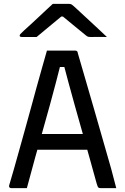

<svg xmlns="http://www.w3.org/2000/svg" viewBox="-20 -966 640 986"><path d="M141 -278H362Q374 -278 385.5 -278Q397 -278 408 -278L436 -288L455 -197H151Q148 -197 145.5 -198.5Q143 -200 141.5 -202.5Q140 -205 140 -208ZM118 0Q98 0 78 0Q58 0 37 0Q33 0 30.5 -2Q28 -4 27 -7Q26 -10 27 -14Q38 -50 51 -96Q64 -142 78.5 -194Q93 -246 108.5 -301.5Q124 -357 139 -412Q154 -467 168.5 -520Q183 -573 196.5 -620Q210 -667 221 -706Q261 -706 298.5 -706Q336 -706 367 -706Q371 -706 373.5 -704.5Q376 -703 377.5 -701Q379 -699 379 -695Q399 -626 420 -554Q441 -482 462.5 -407.5Q484 -333 506 -256Q528 -179 551 -99Q557 -74 564 -49.5Q571 -25 577 0Q556 0 535.5 0Q515 0 497 0Q491 0 487.5 -1.5Q484 -3 481.5 -8.5Q479 -14 476 -25Q458 -90 439 -158.5Q420 -227 401 -293.5Q382 -360 364.5 -423Q347 -486 332 -541Q317 -596 306 -639L329 -622H269L292 -639Q281 -595 267.5 -543.5Q254 -492 237.5 -431.5Q221 -371 201.5 -302.5Q182 -234 161 -158.5Q140 -83 118 0ZM251 -946Q261 -946 277 -946Q293 -946 309.5 -946Q326 -946 335 -946Q343 -946 348.5 -942.5Q354 -939 369 -925Q377 -918 395 -901Q413 -884 436.5 -862.5Q460 -841 484 -818.5Q508 -796 529 -776Q510 -777 488 -776.5Q466 -776 448 -776Q437 -776 432 -777.5Q427 -779 419 -786Q403 -799 367 -828.5Q331 -858 279 -901L332 -881Q316 -881 300 -881Q284 -881 268 -881L320 -902Q270 -860 233 -830Q196 -800 168 -776H92Q88 -776 85.5 -777Q83 -778 82 -779.5Q81 -781 81 -783Q81 -787 85 -791.5Q89 -796 104 -810Q117 -822 136.5 -839.5Q156 -857 177.5 -877.5Q199 -898 218.5 -916Q238 -934 251 -946Z"/></svg>

Font: Recursive Monospace
Style: Regular
Weight: 400
Version: Version 1.047